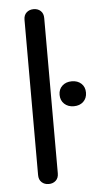

<svg xmlns="http://www.w3.org/2000/svg" viewBox="-52 -743 404 782"><g transform="rotate(-5 149.5 -352.5)"><path d="M75.2 -35.2V-669.9Q75.2 -689 86.7 -699.5Q98.1 -710 115.7 -710Q133.3 -710 144.5 -699.5Q155.8 -689 155.8 -669.9V-35.2Q155.8 -16.1 144.3 -5.6Q132.8 4.9 115.5 4.9Q98.1 4.9 86.7 -5.6Q75.2 -16.1 75.2 -35.2ZM206.1 -315.9Q190.9 -330.1 190.9 -353Q190.9 -376 206.1 -389.9Q221.2 -403.8 245.1 -403.8Q269 -403.8 283.9 -389.9Q298.8 -376 298.8 -353Q298.8 -330.1 283.9 -315.9Q269 -301.8 245.1 -301.8Q221.2 -301.8 206.1 -315.9Z"/></g></svg>

Font: Nunito-Regular
Style: Regular
Weight: 400
Designer: Vernon Adams
Foundry: newtypography
Version: Version 3.000